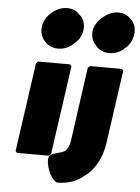

<svg xmlns="http://www.w3.org/2000/svg" viewBox="-64 -886 794 1090"><g transform="rotate(5 333.5 -341.0)"><path d="M469 92H470C520 49 552 -17 563 -94L622 -510L613 -520H432L420 -510L361 -89C357 -59 347 -42 334 -29C314 -16 292 -14 263 -4C263 -4 264 -6 259 -2L250 5C226 26 251 105 278 135L286 144C292 150 298 155 306 155C368 155 419 135 460 99ZM567 -837C537 -837 509 -826 485 -806L475 -798C451 -778 433 -750 429 -720C425 -690 435 -662 453 -642L459 -635C476 -615 504 -603 534 -603C563 -603 592 -613 615 -633L616 -635V-636L623 -641H624C647 -661 662 -690 666 -720C670 -750 663 -779 646 -799H645L638 -806C621 -826 597 -837 567 -837ZM317 -520H136L125 -510L53 -3L62 7H243L255 -3L327 -510ZM275 -837C245 -837 217 -826 193 -806L183 -798C160 -778 144 -750 140 -720C136 -690 144 -662 161 -642L167 -635C184 -615 212 -603 242 -603C271 -603 300 -613 323 -633L324 -635V-636L331 -641H332C357 -661 373 -690 377 -720C381 -750 373 -779 354 -799H353L346 -806C329 -826 305 -837 275 -837Z"/></g></svg>

Font: Hussar Woodtype
Style: UltraObl
Weight: 900
Foundry: Cannot Into Space Fonts
Version: Version 1.07